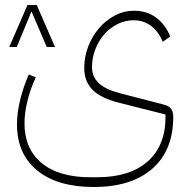

<svg xmlns="http://www.w3.org/2000/svg" viewBox="-20 -508 758 768"><path d="M355 240Q210 240 129 174Q48 108 48 -10Q48 -57 60.5 -108Q73 -159 95 -210L123 -199Q101 -150 89.5 -103Q78 -56 78 -15Q78 88 147 144.5Q216 201 341 201H368Q499 201 570.5 138Q642 75 642 -40V-50L456 -97Q384 -115 350.5 -148.5Q317 -182 317 -236Q317 -280 332.5 -321Q348 -362 375 -394Q402 -426 438.5 -445.5Q475 -465 517 -465Q567 -465 604 -438Q641 -411 661 -362L631 -341Q614 -382 584 -404.5Q554 -427 515 -427Q480 -427 449.5 -411.5Q419 -396 396.5 -370Q374 -344 361 -310Q348 -276 348 -239Q348 -201 375 -175.5Q402 -150 460 -135L634 -90Q655 -85 664 -73.5Q673 -62 673 -40Q673 93 589.5 166.5Q506 240 355 240ZM200 -320H167L107 -460H105L47 -320H17L90 -488H127Z"/></svg>

Font: IBM Plex Sans Arabic ExtLt
Style: Regular
Weight: 200
Designer: Mike Abbink, Paul van der Laan, Pieter van Rosmalen, Wael Morcos, Khajak Apelian
Foundry: Bold Monday
Version: Version 1.2